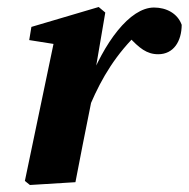

<svg xmlns="http://www.w3.org/2000/svg" viewBox="-20 -520 539 548"><path d="M239 -224.3C270.7 -297.7 310.5 -365.6 379.7 -431.1L331.9 -432L346.7 -415.9C377.4 -382.6 398.9 -365.2 431.5 -365.2C475.3 -365.2 498.3 -401.9 498.6 -449.1C486.8 -481.9 454.8 -498.5 419.6 -498.5C350.1 -498.5 276.5 -398.2 230.3 -275.9L239 -224.3ZM51 -3.6 65.4 8 195.3 0C209 -72.4 223.2 -142.9 237.5 -214.3L255.1 -302.9L250.7 -309.5L280.5 -484.2L261.7 -500L69.6 -443.2L63.4 -405.6L189.9 -385.6L136.9 -414.7L51 -3.6Z"/></svg>

Font: Source Serif Variable
Style: Italic
Weight: 389
Italic angle: -12°
Designer: Frank Grießhammer
Foundry: Adobe Systems Incorporated
Version: Version 3.001;hotconv 1.0.111;makeotfexe 2.5.65597